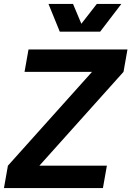

<svg xmlns="http://www.w3.org/2000/svg" viewBox="-22 -950 664 970"><path d="M18 -113 -2 0H498L518 -113H177L602 -587L622 -700H122L102 -587H443ZM223 -930 280 -790H484L591 -930H467L389 -830L347 -930Z"/></svg>

Font: Uncut Sans
Style: Bold Italic
Weight: 700
Italic angle: -10°
Designer: Kasper Nordkvist
Foundry: Uncut Type
Version: Version 1.111;FEAKit 1.0